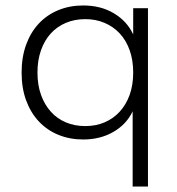

<svg xmlns="http://www.w3.org/2000/svg" viewBox="-20 -500 648 702"><path d="M284 10Q235 10 193.5 -7Q152 -24 122 -56Q92 -88 75.5 -133Q59 -178 59 -235Q59 -291 75.5 -336.5Q92 -382 122 -414Q152 -446 193.5 -463Q235 -480 284 -480Q349 -480 397 -451Q445 -422 467 -374V-470H521V182H465V-93Q443 -46 395 -18Q347 10 284 10ZM292 -39Q330 -39 362 -52.5Q394 -66 417.5 -91.5Q441 -117 454 -153Q467 -189 467 -235Q467 -280 454 -316.5Q441 -353 417.5 -378Q394 -403 362 -416.5Q330 -430 292 -430Q253 -430 221 -416.5Q189 -403 166 -378Q143 -353 130 -316.5Q117 -280 117 -235Q117 -189 130 -153Q143 -117 166 -91.5Q189 -66 221 -52.5Q253 -39 292 -39Z"/></svg>

Font: Celebes Light
Style: Regular
Weight: 300
Designer: Anugrah Pasau
Foundry: Lafontype
Version: Version 1.000; ttfautohint (v1.8.4)